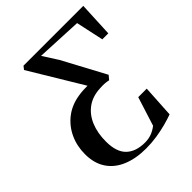

<svg xmlns="http://www.w3.org/2000/svg" viewBox="-211 -864 998 998"><g transform="rotate(-45 288.0 -365.0)"><path d="M279.5 12.5Q205.5 12.5 150 -10.5Q94.5 -33.5 64 -79Q33.5 -124.5 33.5 -191.5Q33.5 -251.5 56.8 -301.8Q80 -352 123.2 -385.8Q166.5 -419.5 226 -429Q243.5 -432 260.5 -433Q277.5 -434 294.5 -434L119 -725L133 -743H572.5L563.5 -550H519.5L486.5 -702.5L233.5 -714.5L286.5 -631.5L412.5 -396.5L394 -374.5Q379 -378 364 -378.8Q349 -379.5 333.5 -378.5Q276 -376.5 236.8 -348.5Q197.5 -320.5 177.2 -272.2Q157 -224 157 -160.5Q157 -84.5 193.5 -49Q230 -13.5 297.5 -13.5Q324 -13.5 346.5 -22Q369 -30.5 388.5 -46L439 -205.5H501.5L491 -27Q465 -17.5 431.2 -8.5Q397.5 0.5 358.8 6.5Q320 12.5 279.5 12.5Z"/></g></svg>

Font: Merriweather 144pt Medium
Style: Italic
Weight: 500
Italic angle: -7.8°
Version: Version 2.101